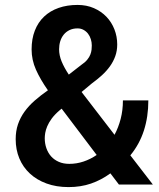

<svg xmlns="http://www.w3.org/2000/svg" viewBox="-20 -741 640 771"><path d="M43 -182.1Q43 -214.8 52.2 -241.9Q61.5 -269 78.4 -292.5Q95.2 -315.9 119.1 -336.9Q143.1 -357.9 172.4 -378.4Q141.6 -422.4 124.3 -461.4Q106.9 -500.5 106.9 -542.5Q106.9 -585 119.9 -618.2Q132.8 -651.4 157 -674.3Q181.2 -697.3 215.3 -709.2Q249.5 -721.2 291.5 -721.2Q327.6 -721.2 357.2 -708.3Q386.7 -695.3 407.5 -673.6Q428.2 -651.9 439.5 -623Q450.7 -594.2 450.7 -562.5Q450.7 -537.1 442.9 -515.4Q435.1 -493.7 421.4 -474.6Q407.7 -455.6 389.2 -438.7Q370.6 -421.9 349.1 -406.2L307.6 -371.6L439.9 -199.7Q455.6 -229 464.6 -263.7Q473.6 -298.3 473.6 -337.9H575.7Q575.7 -272.5 557.9 -217Q540 -161.6 503.4 -117.2L593.8 0H457.5L423.3 -44.9Q386.7 -18.1 345.5 -3.9Q304.2 10.3 255.4 10.3Q206.1 10.3 166.7 -4.2Q127.4 -18.6 99.9 -44.2Q72.3 -69.8 57.6 -105Q43 -140.1 43 -182.1ZM258.3 -83Q287.6 -83 315.4 -92.3Q343.3 -101.6 368.2 -118.7L227.5 -304.7L219.7 -298.3Q199.7 -281.2 187.7 -264.9Q175.8 -248.5 169.7 -233.9Q163.6 -219.2 161.6 -207Q159.7 -194.8 159.7 -186Q159.7 -164.6 166.3 -145.8Q172.9 -127 185.3 -113Q197.8 -99.1 216.1 -91.1Q234.4 -83 258.3 -83ZM217.3 -543Q217.3 -519 227.5 -494.1Q237.8 -469.2 256.3 -441.4L306.6 -480.5Q321.8 -490.7 330.3 -501.2Q338.9 -511.7 342.8 -522Q346.7 -532.2 347.7 -541.7Q348.6 -551.3 348.6 -558.6Q348.6 -571.3 344.7 -583.7Q340.8 -596.2 333.5 -605.7Q326.2 -615.2 315.4 -621.1Q304.7 -627 291.5 -627Q272.9 -627 259 -620.1Q245.1 -613.3 235.8 -601.8Q226.6 -590.3 221.9 -575.2Q217.3 -560.1 217.3 -543Z"/></svg>

Font: TypoPRO Roboto Mono
Style: Regular
Weight: 500
Designer: Google
Version: Version 2.000986; 2015; ttfautohint (v1.3)